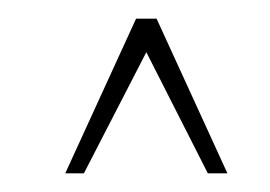

<svg xmlns="http://www.w3.org/2000/svg" viewBox="-20 -645 290 206"><path d="M224 -459 148 -625H126L50 -459H70L137 -589L203 -459Z"/></svg>

Font: Clicker Script
Style: Regular
Weight: 400
Designer: Astigmatic (AOETI)
Foundry: Astigmatic (AOETI)
Version: Version 1.000